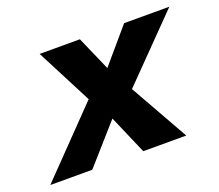

<svg xmlns="http://www.w3.org/2000/svg" viewBox="-113 -599 825 722"><g transform="rotate(-20 300.0 -238.5)"><path d="M143 0H-25L221 -254L106 -477H267L327 -340L444 -477H625L387 -234L519 0H347L280 -155Z"/></g></svg>

Font: Intel One Mono
Style: Bold Italic
Weight: 700
Italic angle: -16°
Monospace: yes
Designer: Fred Shallcrass
Foundry: Frere-Jones Type LLC
Version: Version 1.400;hotconv 1.1.0;makeotfexe 2.6.0;FJTRelease1.4